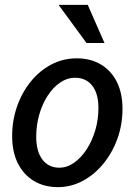

<svg xmlns="http://www.w3.org/2000/svg" viewBox="-20 -760 553 790"><path d="M218 10Q162 10 119.5 -15.5Q77 -41 53.5 -88Q30 -135 30 -200Q30 -265 50.5 -323Q71 -381 107.5 -425.5Q144 -470 192 -495Q240 -520 296 -520Q353 -520 395.5 -494.5Q438 -469 461 -422.5Q484 -376 484 -313Q484 -247 463 -189Q442 -131 405 -86Q368 -41 320 -15.5Q272 10 218 10ZM224 -70Q256 -70 285 -90.5Q314 -111 336.5 -145.5Q359 -180 372 -224Q385 -268 385 -316Q385 -375 359.5 -407.5Q334 -440 289 -440Q256 -440 227 -420Q198 -400 176 -366Q154 -332 141.5 -288.5Q129 -245 129 -197Q129 -137 154.5 -103.5Q180 -70 224 -70ZM336 -583 221 -740H341L410 -583Z"/></svg>

Font: Instrument Sans SemiCondensed Medium
Style: Italic
Weight: 500
Width: 4
Italic angle: -13°
Designer: Rodrigo Fuenzalida
Foundry: fragTYPE
Version: Version 1.000;gftools[0.9.28]